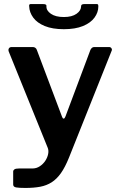

<svg xmlns="http://www.w3.org/2000/svg" viewBox="-20 -762 594 947"><path d="M105 165Q75 165 60 162.5Q45 160 45 148V84Q45 78 51 73.5Q57 69 74 69H140Q160 69 176.5 58Q193 47 203.5 31Q214 15 217.5 -2.5Q221 -20 215 -34L23 -508Q20 -517 24 -523.5Q28 -530 38 -530H142Q149 -530 154.5 -526Q160 -522 162 -515L286 -186Q289 -177 294 -177Q299 -177 303 -188L426 -516Q429 -522 433.5 -526Q438 -530 445 -530H518Q526 -530 530 -523.5Q534 -517 530 -510L320 16Q301 63 280.5 92Q260 121 235 137Q210 153 178.5 159Q147 165 105 165ZM295 -618Q239 -618 201 -633.5Q163 -649 144 -675Q125 -701 124 -730Q123 -737 125 -739.5Q127 -742 132 -742H191Q201 -742 205.5 -739.5Q210 -737 209 -731Q208 -710 231 -694Q254 -678 295 -678ZM295 -618V-678Q335 -678 357.5 -694Q380 -710 380 -731Q380 -737 384 -739.5Q388 -742 398 -742H457Q462 -742 463.5 -739.5Q465 -737 465 -730Q465 -701 446 -675Q427 -649 389 -633.5Q351 -618 295 -618Z"/></svg>

Font: Libre Franklin SemiBold
Style: Regular
Weight: 600
Designer: Pablo Impallari, Rodrigo Fuenzalida, Nhung Nguyen
Foundry: Impallari Type
Version: Version 3.000